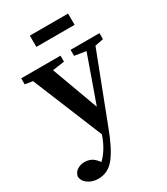

<svg xmlns="http://www.w3.org/2000/svg" viewBox="-220 -764 962 1105"><g transform="rotate(-30 261.0 -211.5)"><path d="M329 -439V-479H521V-439L465 -428L294 17Q251 133 207 188.5Q163 244 98 244Q59 244 30.5 224Q2 204 0 173Q6 146 27.5 133Q49 120 75 120Q95 120 114.5 128Q134 136 154 161L160 169Q187 143 207 109.5Q227 76 240 38L242 32L52 -431L1 -439V-479H262V-439L183 -428L296 -120L353 -280L405 -427ZM167 -592V-667H421V-592Z"/></g></svg>

Font: Source Serif 4 Semibold
Style: Regular
Weight: 600
Designer: Frank Grießhammer
Foundry: Adobe
Version: Version 4.005;hotconv 1.1.0;makeotfexe 2.6.0